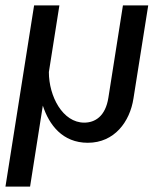

<svg xmlns="http://www.w3.org/2000/svg" viewBox="-27 -520 601 715"><path d="M100 -500 -6.7 175H85L132.5 -126.7C155.8 -55 205.8 11.7 300 11.7C399.2 11.7 456.7 -66.7 470 -153.3L525 -500H430.8L376.7 -156.7C365.8 -85.8 325.8 -63.3 286.7 -63.3C206.7 -63.3 155 -160.8 155 -251.7L194.2 -500Z"/></svg>

Font: Boon Medium
Style: Italic
Weight: 500
Italic angle: -9°
Designer: Sungsit Sawaiwan
Foundry: FontUni
Version: Version 3.0